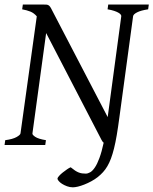

<svg xmlns="http://www.w3.org/2000/svg" viewBox="-20 -635 672 841"><path d="M628.9 -594.2Q596.7 -589.4 580.3 -580.8Q564 -572.3 563 -564L502.9 -120.6Q497.1 -77.1 491.5 -43.7Q485.8 -10.3 479.5 15.1Q473.1 40.5 466.1 59.3Q459 78.1 450.4 92.8Q441.9 107.4 431.4 118.9Q420.9 130.4 408.2 140.6Q395 150.9 379.6 159.2Q364.3 167.5 349.4 173.3Q334.5 179.2 321.3 182.4Q308.1 185.5 299.3 185.5Q286.1 185.5 273.7 180.9Q261.2 176.3 251.7 170.2Q242.2 164.1 236.8 157.5Q231.4 150.9 231.9 146.5Q232.4 142.6 239 135.3Q245.6 127.9 254.9 120.6Q264.2 113.3 273.7 106.7Q283.2 100.1 289.6 97.7Q300.3 106.4 308.8 112.1Q317.4 117.7 325 120.6Q332.5 123.5 339.8 124.5Q347.2 125.5 355.5 125.5Q364.7 125.5 375 119.6Q385.3 113.8 395.5 98.6Q405.8 83.5 415.5 57.1Q425.3 30.8 434.1 -9.8Q429.7 -12.7 424.8 -22L182.1 -490.2L122.1 -50.8Q120.6 -44.9 134.3 -35.6Q147.9 -26.4 181.2 -21L178.2 0H0L2.9 -21Q36.1 -25.4 52.5 -34.7Q68.8 -43.9 69.8 -50.8L141.1 -563.5Q128.4 -578.1 113.3 -584.2Q98.1 -590.3 77.1 -594.2L80.1 -615.2H167Q177.7 -615.2 183.8 -614.7Q189.9 -614.3 194.6 -610.6Q199.2 -606.9 203.4 -599.1Q207.5 -591.3 214.8 -577.1L451.7 -122.1L511.2 -564Q511.7 -566.9 508.8 -571Q505.9 -575.2 498.8 -579.3Q491.7 -583.5 480 -587.4Q468.3 -591.3 451.2 -594.2L454.1 -615.2H631.8Z"/></svg>

Font: Gentium Plus Am
Style: Italic
Weight: 400
Italic angle: -8°
Designer: J. Victor Gaultney, Annie Olsen, Iska Routamaa, Becca Hirsbrunner
Foundry: SIL International
Version: Version 5.000